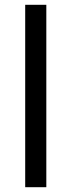

<svg xmlns="http://www.w3.org/2000/svg" viewBox="-20 -780 298 800"><path d="M173 0H85V-760H173Z"/></svg>

Font: Noto Sans Ambassadori
Style: Regular
Weight: 400
Designer: Monotype Design Team
Foundry: Monotype Imaging Inc.
Version: Version 2.013